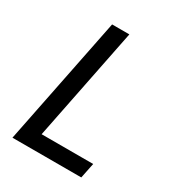

<svg xmlns="http://www.w3.org/2000/svg" viewBox="-169 -802 831 906"><g transform="rotate(30 247.0 -349.0)"><path d="M36 0 176 -698H270L147 -83H428L411 0Z"/></g></svg>

Font: IBM Plex Sans Text
Style: Italic
Weight: 450
Italic angle: -11°
Designer: Mike Abbink, Paul van der Laan, Pieter van Rosmalen
Foundry: Bold Monday
Version: Version 3.005